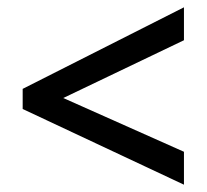

<svg xmlns="http://www.w3.org/2000/svg" viewBox="-20 -622 566 525"><path d="M483 -117V-207L153 -354L483 -512V-602L42 -379V-324Z"/></svg>

Font: Noto Sans Lao Looped SemiCondensed Medium
Style: Regular
Weight: 500
Width: 4
Designer: Mark Frömberg, Ben Mitchell
Foundry: The Fontpad Ltd
Version: Version 1.002